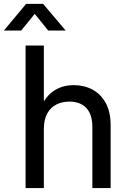

<svg xmlns="http://www.w3.org/2000/svg" viewBox="-71 -960 644 980"><path d="M152.8 -299.3V0H59.6V-727.5H152.8V-389.2H127.4Q152.3 -458.5 197.5 -491.9Q242.7 -525.4 305.7 -525.4Q358.4 -525.4 400.9 -502.7Q443.4 -480 468.5 -434.6Q493.7 -389.2 493.7 -320.8V0H400.4V-311.5Q400.4 -376 369.6 -408.7Q338.9 -441.4 282.7 -441.4Q246.6 -441.4 217 -426.8Q187.5 -412.1 170.2 -380.9Q152.8 -349.6 152.8 -299.3ZM37.1 -804.2H-50.8V-804.7L62.5 -940.4H148.9L263.7 -804.7V-804.2H174.8L106.4 -889.2Z"/></svg>

Font: Inter Cardless Display
Style: Regular
Weight: 400
Designer: Rasmus Andersson
Foundry: rsms
Version: Version 4.001;git-9221beed3